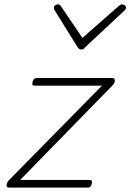

<svg xmlns="http://www.w3.org/2000/svg" viewBox="-20 -856 595 876"><path d="M24 0Q8 0 10 -11.5Q12 -23 17 -30L445 -465H139Q131 -465 128.5 -469Q126 -473 129 -483Q130 -491 135 -495.5Q140 -500 148 -500H492Q500 -500 502.5 -495Q505 -490 503.5 -483Q502 -476 495 -468L72 -35H389Q396 -35 398.5 -30.5Q401 -26 398 -15Q396 -8 392 -4Q388 0 380 0ZM537 -836Q544 -836 549.5 -831.5Q555 -827 555 -820Q555 -817 553 -814.5Q551 -812 548 -808L367 -639Q363 -633 359 -631.5Q355 -630 350 -630Q347 -630 343.5 -631.5Q340 -633 335 -639L230 -808Q228 -810 227 -813.5Q226 -817 226 -820Q226 -828 232 -832Q238 -836 243 -836Q248 -836 251 -834.5Q254 -833 257 -829L356 -683L521 -828Q527 -833 530 -834.5Q533 -836 537 -836Z"/></svg>

Font: Playwrite IS Thin
Style: Regular
Weight: 250
Designer: Veronika Burian, José Scaglione
Foundry: TypeTogether
Version: Version 1.002